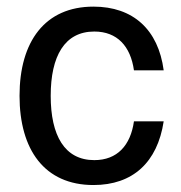

<svg xmlns="http://www.w3.org/2000/svg" viewBox="-20 -532 532 565"><path d="M255 12.5C370.8 12.5 443.3 -54.2 461.7 -175H374.2C364.2 -104.2 325 -60.8 257.5 -60.8C170 -60.8 129.2 -133.3 129.2 -250C129.2 -366.7 170 -439.2 257.5 -439.2C325 -439.2 364.2 -395.8 374.2 -325H461.7C445.8 -445 371.7 -512.5 255 -512.5C112.5 -512.5 37.5 -410 37.5 -250C37.5 -91.7 110.8 12.5 255 12.5Z"/></svg>

Font: Familjen Grotesk
Style: Regular
Weight: 400
Designer: Anders Wikstroem, Jonas Baeckman, Matilda Gysing, Kristian Moeller
Foundry: Familjen STHLM AB
Version: Version 2.000